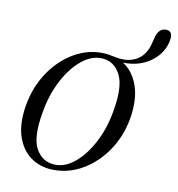

<svg xmlns="http://www.w3.org/2000/svg" viewBox="-70 -642 663 714"><g transform="rotate(10 261.5 -285.0)"><path d="M289.5 -451Q307 -450 322.5 -446L326.5 -445.5Q376.5 -434 410.5 -452Q444.5 -470 456.5 -514L463.5 -541Q473 -578 500.5 -577.5Q532 -577 519.5 -530.5Q507 -485 464.8 -456.2Q422.5 -427.5 364 -429Q403 -404 420.8 -353.2Q438.5 -302.5 426.5 -229.5Q414.5 -161 377.8 -106.5Q341 -52 288 -21Q235 10 175 8.5Q127.5 7.5 92 -18Q56.5 -43.5 40.5 -91.5Q24.5 -139.5 36 -209.5Q48.5 -282 86.2 -337.5Q124 -393 177.2 -423.5Q230.5 -454 289.5 -451ZM178.5 -11.5Q218 -9.5 255.5 -40.8Q293 -72 321 -125.8Q349 -179.5 360 -245Q377 -338.5 354.8 -383Q332.5 -427.5 287 -431Q247 -434 208.8 -403.2Q170.5 -372.5 141.8 -317.8Q113 -263 101.5 -194Q84.5 -98 108.5 -55.8Q132.5 -13.5 178.5 -11.5Z"/></g></svg>

Font: Fraunces 72pt S000 Light
Style: Italic
Weight: 300
Italic angle: -16°
Version: Version 1.000; ttfautohint (v1.8.3)